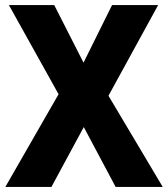

<svg xmlns="http://www.w3.org/2000/svg" viewBox="-20 -734 661 754"><path d="M619 0 406 -358 601 -714H420L308 -488L193 -714H15L210 -364L1 0H182L309 -235L434 0Z"/></svg>

Font: Noto Sans Georgian SemiCondensed ExtraBold
Style: Regular
Weight: 800
Width: 4
Designer: Monotype Design Team, Akaki Razmadze
Foundry: Google LLC
Version: Version 2.005